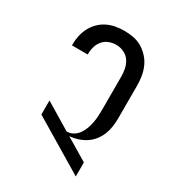

<svg xmlns="http://www.w3.org/2000/svg" viewBox="-180 -846 859 948"><g transform="rotate(30 250.0 -371.5)"><path d="M400 0 100 -180V-260L251 -169V-170H253Q272 -170 288.5 -180.5Q305 -191 315.5 -206.5Q326 -222 332.5 -240Q339 -258 342.5 -277Q346 -296 347 -315Q348 -334 348 -352V-539Q348 -561 343.5 -583.5Q339 -606 326.5 -624.5Q314 -643 293 -653Q272 -663 249 -663Q228 -663 208.5 -655.5Q189 -648 175.5 -632.5Q162 -617 156 -596.5Q150 -576 150 -555V-551H60V-558Q60 -583 65.5 -607.5Q71 -632 82.5 -654Q94 -676 112 -694Q130 -712 152.5 -723Q175 -734 199.5 -738.5Q224 -743 249 -743Q275 -743 301.5 -738Q328 -733 350.5 -719.5Q373 -706 391 -686Q409 -666 419.5 -641.5Q430 -617 434 -591Q438 -565 438 -539V-352Q438 -329 434.5 -305Q431 -281 422 -259Q413 -237 398 -218Q383 -199 363 -186Q343 -173 320 -165.5Q297 -158 273 -156L400 -80Z"/></g></svg>

Font: Iosevka Term Curly Medium
Style: Regular
Weight: 500
Designer: Belleve Invis
Foundry: Belleve Invis
Version: Version 32.3.0